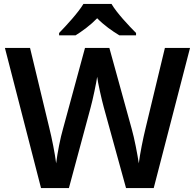

<svg xmlns="http://www.w3.org/2000/svg" viewBox="-20 -958 993 978"><path d="M548 -938H405C378 -893 318 -828 281 -790V-778H365C400 -800 440 -829 475 -865C510 -829 553 -799 588 -778H673V-790C636 -827 574 -893 548 -938ZM948 -714H820L722 -307C709 -254 693 -175 687 -126C680 -173 664 -256 651 -301L537 -714H413L301 -302C288 -258 272 -177 266 -126C260 -175 244 -255 231 -307L133 -714H5L189 0H331L441 -408C453 -451 471 -538 475 -567C478 -538 498 -450 509 -410L622 0H763Z"/></svg>

Font: Noto Sans Sinhala SemiBold
Style: Regular
Weight: 600
Designer: Jelle Bosma - Monotype Design Team
Foundry: Monotype Imaging Inc.
Version: Version 2.006